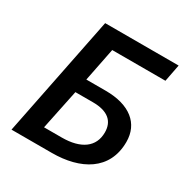

<svg xmlns="http://www.w3.org/2000/svg" viewBox="-153 -779 870 903"><g transform="rotate(30 282.0 -327.0)"><path d="M31 0H250C404 0 528 -66 528 -220C528 -319 455 -380 323 -380H218L254 -561H543L561 -654H162ZM158 -86 203 -303H298C379 -303 418 -269 418 -208C418 -129 358 -86 254 -86Z"/></g></svg>

Font: Source Sans Pro Semibold
Style: Italic
Weight: 600
Italic angle: -11°
Designer: Paul D. Hunt
Foundry: Adobe Systems Incorporated
Version: Version 3.006;hotconv 1.0.111;makeotfexe 2.5.65597